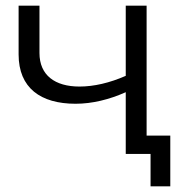

<svg xmlns="http://www.w3.org/2000/svg" viewBox="-20 -546 662 681"><path d="M584 -65H500V-526H426V-277C369 -252 313 -239 262 -239C175 -239 120 -279 120 -358V-526H46V-353C46 -234 124 -178 248 -178C307 -178 368 -193 426 -219V0H514V115H584Z"/></svg>

Font: Montserrat-Alt1
Style: Regular
Weight: 400
Designer: Differentunic
Foundry: Differentunic
Version: Version 7.222